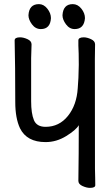

<svg xmlns="http://www.w3.org/2000/svg" viewBox="-20 -894 540 931"><path d="M416 17Q400 17 380 8Q360 -1 360 -17Q362 -149 362 -287Q349 -264 301.5 -234.5Q254 -205 201 -205Q110 -205 77 -272Q54 -321 54 -399Q54 -578 51 -698Q51 -713 77 -713Q94 -713 113.5 -704Q133 -695 133 -679L131 -612V-403Q131 -344 144.5 -311.5Q158 -279 201 -279Q267 -279 309.5 -332Q352 -385 357 -467Q361 -509 362 -580Q362 -641 360 -673V-698Q360 -713 386 -713Q402 -713 421.5 -704Q441 -695 441 -679L440 -608Q440 -96 440.5 -75Q441 -54 441.5 -31.5Q442 -9 442 4Q442 17 416 17ZM178 -753Q152 -753 135 -776Q118 -799 118 -820Q121 -874 169 -874Q192 -874 209.5 -852Q227 -830 227 -806Q224 -753 178 -753ZM342 -753Q317 -753 300 -776Q283 -799 283 -820Q286 -874 333 -874Q357 -874 374.5 -852Q392 -830 392 -806Q388 -753 342 -753Z"/></svg>

Font: LXGW WenKai Mono TC
Style: Bold
Weight: 700
Designer: LXGW / Fontworks Inc.
Foundry: LXGW / Fontworks Inc.
Version: Version 1.330